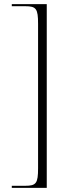

<svg xmlns="http://www.w3.org/2000/svg" viewBox="-20 -780 346 928"><path d="M37 128H206V-760H37V-750H102C155 -750 164 -738 164 -665V33C164 106 155 118 102 118H37Z"/></svg>

Font: Noto Serif Display ExtraLight
Style: Regular
Weight: 200
Designer: Monotype Design Team
Foundry: Monotype Imaging Inc.
Version: Version 2.009